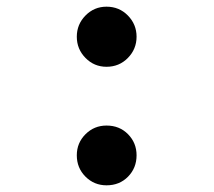

<svg xmlns="http://www.w3.org/2000/svg" viewBox="-20 -542 640 575"><path d="M299 -522Q337 -522 363 -495.5Q389 -469 389 -432Q389 -395 363 -368.5Q337 -342 299 -342Q262 -342 236 -368.5Q210 -395 210 -432Q210 -469 236 -495.5Q262 -522 299 -522ZM299 -166Q338 -166 363.5 -140Q389 -114 389 -77Q389 -39 363.5 -13Q338 13 299 13Q262 13 236 -13Q210 -39 210 -77Q210 -114 236 -140Q262 -166 299 -166Z"/></svg>

Font: Fira Mono Medium
Style: Regular
Weight: 500
Designer: Carrois Corporate & Edenspiekermann AG
Foundry: Carrois Corporate GbR & Edenspiekermann AG
Version: Version 3.206